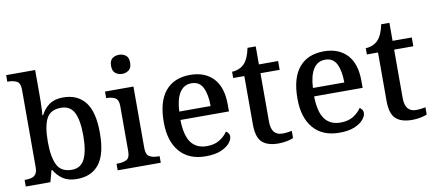

<svg xmlns="http://www.w3.org/2000/svg" viewBox="-69 -1021 2915 1290"><g transform="rotate(-10 1388.5 -376.5)"><path d="M367 10Q309 10 272 -14.5Q235 -39 213 -78H207L186 0H18V-45H25Q47 -45 65.5 -50Q84 -55 95 -70Q106 -85 106 -117V-647Q106 -691 82 -703Q58 -715 25 -715H18V-760H216V-580Q216 -562 215.5 -536.5Q215 -511 213.5 -487.5Q212 -464 211 -452H216Q238 -495 274 -520.5Q310 -546 368 -546Q466 -546 518.5 -479.5Q571 -413 571 -269Q571 -124 518.5 -57Q466 10 367 10ZM343 -57Q405 -57 431.5 -112Q458 -167 458 -270Q458 -376 431.5 -428Q405 -480 342 -480Q270 -480 243 -428Q216 -376 216 -269Q216 -167 243 -112Q270 -57 343 -57Z M788 -633Q761 -633 742 -648Q723 -663 723 -698Q723 -734 742 -748.5Q761 -763 788 -763Q814 -763 833.5 -748.5Q853 -734 853 -698Q853 -663 833.5 -648Q814 -633 788 -633ZM645 0V-45H658Q690 -45 713.5 -57Q737 -69 737 -113V-423Q737 -466 713.5 -478.5Q690 -491 658 -491H653V-536H847V-117Q847 -71 870 -58Q893 -45 926 -45H939V0Z M1245 10Q1131 10 1068.5 -62Q1006 -134 1006 -264Q1006 -405 1065.5 -476Q1125 -547 1235 -547Q1335 -547 1392.5 -486.5Q1450 -426 1450 -307V-260H1119Q1121 -153 1157.5 -104.5Q1194 -56 1265 -56Q1317 -56 1352.5 -78.5Q1388 -101 1406 -130Q1414 -127 1421.5 -117Q1429 -107 1429 -93Q1429 -72 1409 -48Q1389 -24 1348.5 -7Q1308 10 1245 10ZM1335 -317Q1335 -395 1312 -442.5Q1289 -490 1234 -490Q1182 -490 1153.5 -445.5Q1125 -401 1121 -317Z M1742 10Q1666 10 1629.5 -24.5Q1593 -59 1593 -146V-476H1517V-519Q1539 -519 1562 -528Q1585 -537 1601 -554Q1632 -586 1647 -659H1703V-536H1834V-476H1703V-146Q1703 -97 1722.5 -74Q1742 -51 1777 -51Q1795 -51 1811 -53Q1827 -55 1843 -58V-9Q1829 -2 1800.5 4Q1772 10 1742 10Z M2157 10Q2043 10 1980.5 -62Q1918 -134 1918 -264Q1918 -405 1977.5 -476Q2037 -547 2147 -547Q2247 -547 2304.5 -486.5Q2362 -426 2362 -307V-260H2031Q2033 -153 2069.5 -104.5Q2106 -56 2177 -56Q2229 -56 2264.5 -78.5Q2300 -101 2318 -130Q2326 -127 2333.5 -117Q2341 -107 2341 -93Q2341 -72 2321 -48Q2301 -24 2260.5 -7Q2220 10 2157 10ZM2247 -317Q2247 -395 2224 -442.5Q2201 -490 2146 -490Q2094 -490 2065.5 -445.5Q2037 -401 2033 -317Z M2654 10Q2578 10 2541.5 -24.5Q2505 -59 2505 -146V-476H2429V-519Q2451 -519 2474 -528Q2497 -537 2513 -554Q2544 -586 2559 -659H2615V-536H2746V-476H2615V-146Q2615 -97 2634.5 -74Q2654 -51 2689 -51Q2707 -51 2723 -53Q2739 -55 2755 -58V-9Q2741 -2 2712.5 4Q2684 10 2654 10Z"/></g></svg>

Font: Noto Serif Sinhala Medium
Style: Regular
Weight: 500
Designer: Jelle Bosma - Monotype Design Team
Foundry: Monotype Imaging Inc.
Version: Version 2.007; ttfautohint (v1.8.4.7-5d5b)